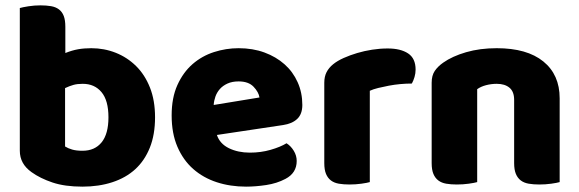

<svg xmlns="http://www.w3.org/2000/svg" viewBox="-20 -681 2163 717"><path d="M54 -651Q64 -654 86 -657.5Q108 -661 131 -661Q153 -661 170.5 -658Q188 -655 200 -646Q212 -637 218 -621.5Q224 -606 224 -581V-483Q249 -493 271.5 -497Q294 -501 321 -501Q369 -501 412 -484Q455 -467 488 -434.5Q521 -402 540 -354Q559 -306 559 -243Q559 -178 539.5 -129.5Q520 -81 485 -49Q450 -17 399.5 -0.5Q349 16 288 16Q222 16 176 0.5Q130 -15 98 -38Q54 -69 54 -118ZM288 -118Q334 -118 359.5 -149.5Q385 -181 385 -243Q385 -306 359 -337Q333 -368 289 -368Q269 -368 254.5 -364Q240 -360 223 -352V-134Q234 -127 249.5 -122.5Q265 -118 288 -118Z M899 16Q840 16 789.5 -0.5Q739 -17 701.5 -50Q664 -83 642.5 -133Q621 -183 621 -250Q621 -316 642.5 -363.5Q664 -411 699 -441.5Q734 -472 779 -486.5Q824 -501 871 -501Q924 -501 967.5 -485Q1011 -469 1042.5 -441Q1074 -413 1091.5 -374Q1109 -335 1109 -289Q1109 -255 1090 -237Q1071 -219 1037 -214L790 -177Q801 -144 835 -127.5Q869 -111 913 -111Q954 -111 990.5 -121.5Q1027 -132 1050 -146Q1066 -136 1077 -118Q1088 -100 1088 -80Q1088 -35 1046 -13Q1014 4 974 10Q934 16 899 16ZM871 -377Q847 -377 829.5 -369Q812 -361 801 -348.5Q790 -336 784.5 -320.5Q779 -305 778 -289L949 -317Q946 -337 927 -357Q908 -377 871 -377Z M1361 -1Q1351 2 1329.5 5Q1308 8 1285 8Q1263 8 1245.5 5Q1228 2 1216 -7Q1204 -16 1197.5 -31.5Q1191 -47 1191 -72V-372Q1191 -395 1199.5 -411.5Q1208 -428 1224 -441Q1240 -454 1263.5 -464.5Q1287 -475 1314 -483Q1341 -491 1370 -495.5Q1399 -500 1428 -500Q1476 -500 1504 -481.5Q1532 -463 1532 -421Q1532 -407 1528 -393.5Q1524 -380 1518 -369Q1497 -369 1475 -367Q1453 -365 1432 -361Q1411 -357 1392.5 -352.5Q1374 -348 1361 -342Z M1900 -308Q1900 -339 1882.5 -353.5Q1865 -368 1835 -368Q1815 -368 1795.5 -363Q1776 -358 1762 -348V-1Q1752 2 1730.5 5Q1709 8 1686 8Q1664 8 1646.5 5Q1629 2 1617 -7Q1605 -16 1598.5 -31.5Q1592 -47 1592 -72V-372Q1592 -399 1603.5 -416Q1615 -433 1635 -447Q1669 -471 1720.5 -486Q1772 -501 1835 -501Q1948 -501 2009 -451.5Q2070 -402 2070 -314V-1Q2060 2 2038.5 5Q2017 8 1994 8Q1972 8 1954.5 5Q1937 2 1925 -7Q1913 -16 1906.5 -31.5Q1900 -47 1900 -72Z"/></svg>

Font: Baloo Paaji
Style: Regular
Weight: 400
Designer: Shuchita Grover and Ek Type
Foundry: Ek Type
Version: Version 1.443;PS 1.000;hotconv 16.6.51;makeotf.lib2.5.65220;